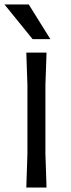

<svg xmlns="http://www.w3.org/2000/svg" viewBox="-27 -834 317 854"><path d="M95 -150V-455L90 -600H180L175 -455V-150L180 0H90ZM197 -660H118L-7 -814H101Z"/></svg>

Font: Farro Light
Style: Regular
Weight: 300
Designer: Aceler Chua
Foundry: Grayscale Limited
Version: Version 1.101